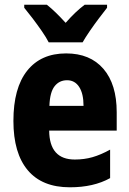

<svg xmlns="http://www.w3.org/2000/svg" viewBox="-20 -786 550 816"><path d="M261 -559Q363 -559 419.5 -493.5Q476 -428 476 -309V-231H189Q190 -108 298 -108Q338 -108 373 -118Q408 -128 448 -150V-29Q378 10 277 10Q159 10 98 -62.5Q37 -135 37 -272Q37 -412 95.5 -485.5Q154 -559 261 -559ZM265 -445Q232 -445 212 -419.5Q192 -394 190 -336H335Q335 -388 316.5 -416.5Q298 -445 265 -445ZM187 -606Q177 -626 158 -653.5Q139 -681 118.5 -708Q98 -735 83 -753V-766H179Q198 -751 217.5 -732Q237 -713 259 -689Q281 -714 300.5 -732.5Q320 -751 340 -766H435V-753Q420 -734 400 -707.5Q380 -681 361.5 -654Q343 -627 331 -606Z"/></svg>

Font: Noto Sans Lao Condensed ExtraBold
Style: Regular
Weight: 800
Width: 3
Designer: Monotype Design Team
Foundry: Monotype Imaging Inc.
Version: Version 2.003; ttfautohint (v1.8.4.7-5d5b)